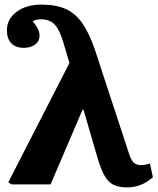

<svg xmlns="http://www.w3.org/2000/svg" viewBox="-20 -802 689 835"><path d="M632 -91 645 -31Q595 13 533 13Q498 13 474.5 2Q451 -9 435 -37Q419 -65 404 -116L343 -325H339L200 0H31L16 -9L282 -528L255 -619Q239 -673 217.5 -695.5Q196 -718 160 -718Q135 -718 122 -709Q152 -676 152 -647Q152 -623 133 -608.5Q114 -594 83 -594Q48 -594 29 -614Q10 -634 10 -670Q10 -719 52 -750.5Q94 -782 161 -782Q222 -782 264.5 -763.5Q307 -745 337 -702.5Q367 -660 392 -588L541 -134Q550 -106 561.5 -95Q573 -84 593 -84Q611 -84 632 -91Z"/></svg>

Font: Literata
Style: Bold
Weight: 700
Designer: Latin by Veronika Burian and Jose Scaglione. Greek by Irene Vlachou. Cyrillic by Vera Evstafieva.
Foundry: TypeTogether
Version: Version 3.103; ttfautohint (v1.8.4.7-5d5b);gftools[0.9.29]